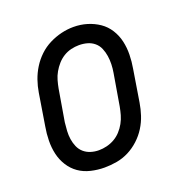

<svg xmlns="http://www.w3.org/2000/svg" viewBox="-104 -636 709 738"><g transform="rotate(-20 250.0 -266.5)"><path d="M202 8Q174 8 146.5 1.5Q119 -5 97.5 -20Q76 -35 61.5 -58Q47 -81 41 -107.5Q35 -134 35.5 -162.5Q36 -191 41 -219L62 -349Q66 -374 74.5 -398.5Q83 -423 97 -445.5Q111 -468 130.5 -486.5Q150 -505 174 -517Q198 -529 223 -535Q248 -541 273 -541Q302 -541 328.5 -533Q355 -525 377 -510Q399 -495 413.5 -472Q428 -449 434 -422.5Q440 -396 439.5 -367.5Q439 -339 434 -311L413 -181Q409 -156 401 -131.5Q393 -107 379 -84.5Q365 -62 345 -43.5Q325 -25 301.5 -13Q278 -1 252.5 3.5Q227 8 202 8ZM204 -62Q220 -62 236.5 -66Q253 -70 268 -78.5Q283 -87 295 -100Q307 -113 315.5 -128.5Q324 -144 328.5 -160Q333 -176 336 -192L358 -322Q361 -339 361.5 -356.5Q362 -374 359.5 -390.5Q357 -407 350.5 -422.5Q344 -438 331.5 -448.5Q319 -459 303 -463.5Q287 -468 269 -468Q253 -468 236.5 -464Q220 -460 205.5 -451Q191 -442 179.5 -429Q168 -416 159.5 -401Q151 -386 146.5 -370Q142 -354 139 -338L117 -208Q115 -191 114 -173.5Q113 -156 115.5 -139.5Q118 -123 124.5 -108Q131 -93 143 -82.5Q155 -72 171 -67Q187 -62 204 -62Z"/></g></svg>

Font: Iosevka Slab
Style: Italic
Weight: 400
Italic angle: -9°
Monospace: yes
Designer: Belleve Invis
Foundry: Belleve Invis
Version: Version 11.1.0; ttfautohint (v1.8.3)